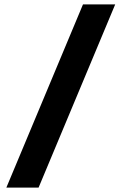

<svg xmlns="http://www.w3.org/2000/svg" viewBox="-20 -770 551 870"><path d="M8.8 80.1 356 -750H502L154.8 80.1Z"/></svg>

Font: TASA Explorer
Style: Bold
Weight: 700
Designer: Weizhong Zhang
Foundry: Local Remote
Version: Version 1.000;Glyphs 3.1.2 (3151)